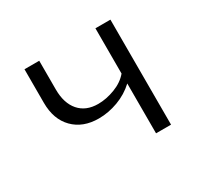

<svg xmlns="http://www.w3.org/2000/svg" viewBox="-98 -533 679 654"><g transform="rotate(-30 241.5 -206.5)"><path d="M403 -413V0H344V-196Q315 -169 277 -155Q239 -141 201 -141Q139 -141 102 -178.5Q65 -216 65 -281V-413H123V-300Q123 -246 149.5 -215.5Q176 -185 224 -185Q256 -185 290 -198Q324 -211 344 -235V-413Z"/></g></svg>

Font: Isabella Sans
Style: Regular
Weight: 400
Designer: Original fonts by Christian Thalmann (Catharsis Fonts), Modifications by Cristiano Sobral
Version: Version 0.002;July 12, 2020;FontCreator 13.0.0.2655 64-bit; 